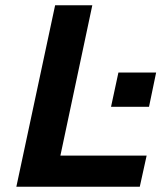

<svg xmlns="http://www.w3.org/2000/svg" viewBox="-20 -708 629 728"><path d="M401 -303 429 -433H572L545 -303ZM42 0 189 -688H330L209 -118H536L510 0Z"/></svg>

Font: Saira SemiExpanded SemiBold
Style: Italic
Weight: 600
Width: 6
Italic angle: -12°
Designer: Hector Gatti with collaboration of the Omnibus-Type team
Foundry: Omnibus-Type
Version: Version 1.101